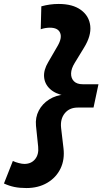

<svg xmlns="http://www.w3.org/2000/svg" viewBox="-67 -727 534 971"><path d="M230 -707Q301 -707 342.5 -676.5Q384 -646 389.5 -596Q395 -546 358 -486L311 -409Q293 -380 292.5 -355.5Q292 -331 307 -316Q322 -301 351 -301H431L406 -183H326Q284 -183 260.5 -154Q237 -125 242 -80L254 22Q261 80 239 125.5Q217 171 172 197.5Q127 224 66 224Q32 224 5.5 218.5Q-21 213 -47 201L-2 87Q10 93 27.5 97.5Q45 102 56 102Q91 102 110.5 78Q130 54 126 15L115 -91Q111 -133 129 -167.5Q147 -202 181.5 -224Q216 -246 262 -249L261 -243Q213 -252 186 -277Q159 -302 156 -337.5Q153 -373 177 -413L224 -494Q248 -535 237 -561Q226 -587 185 -587Q174 -587 162 -585Q150 -583 139 -579L142 -695Q164 -701 185.5 -704Q207 -707 230 -707Z"/></svg>

Font: Red Hat Text VF
Style: Italic
Weight: 300
Italic angle: -12°
Designer: Pentagram, MCKL
Foundry: Pentagram, MCKL
Version: Version 1.023